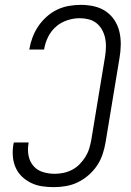

<svg xmlns="http://www.w3.org/2000/svg" viewBox="-20 -763 540 791"><path d="M202 8Q177 8 153.5 4.5Q130 1 109 -9Q88 -19 71 -35Q54 -51 44.5 -72.5Q35 -94 33 -118Q31 -142 35 -167L37 -176H98L97 -169Q93 -144 98 -120Q103 -96 118.5 -78.5Q134 -61 157.5 -54Q181 -47 206 -47Q224 -47 242.5 -51Q261 -55 278 -64Q295 -73 308.5 -87Q322 -101 332 -117Q342 -133 347.5 -151Q353 -169 356 -186L413 -531Q416 -551 416.5 -570Q417 -589 413 -607Q409 -625 400 -641Q391 -657 377 -668Q363 -679 345 -683.5Q327 -688 308 -688Q283 -688 257 -679.5Q231 -671 210.5 -653Q190 -635 178 -610.5Q166 -586 162 -561L161 -559H100L101 -561Q105 -585 114 -609Q123 -633 137.5 -654.5Q152 -676 172 -694Q192 -712 215 -723Q238 -734 263 -738.5Q288 -743 313 -743Q341 -743 367.5 -737Q394 -731 415.5 -716.5Q437 -702 451.5 -680Q466 -658 472 -632Q478 -606 477.5 -578Q477 -550 472 -522L415 -177Q411 -153 403 -128.5Q395 -104 380.5 -82Q366 -60 345.5 -42Q325 -24 301.5 -12.5Q278 -1 252.5 3.5Q227 8 202 8Z"/></svg>

Font: Iosevka Term Curly Light
Style: Italic
Weight: 300
Italic angle: -9°
Designer: Belleve Invis
Foundry: Belleve Invis
Version: Version 32.3.0